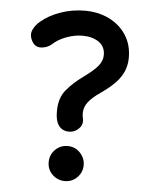

<svg xmlns="http://www.w3.org/2000/svg" viewBox="-53 -765 676 843"><g transform="rotate(5 284.5 -343.5)"><path d="M70.8 -562.5C79.6 -547.9 92.8 -541 110.4 -542C127.4 -543 143.1 -549.3 156.7 -561C169.9 -574.2 189 -585.4 213.4 -595.2C237.8 -604.5 262.2 -609.4 286.1 -609.4C314.9 -609.4 338.9 -603 357.9 -590.3C377 -577.1 386.7 -558.1 386.7 -533.2C386.7 -516.1 380.9 -500.5 369.1 -485.8C357.4 -470.7 335.4 -451.7 303.7 -428.7C276.4 -409.2 252.9 -387.7 232.9 -363.8C212.9 -339.8 203.1 -309.1 203.1 -270.5C203.1 -252.9 204.6 -238.8 208 -227.5C215.8 -199.7 237.8 -179.7 274.9 -185.5C288.1 -188 300.3 -194.8 310.5 -207C320.8 -219.2 323.2 -233.9 318.8 -251.5C317.4 -256.8 316.9 -263.7 316.9 -271.5C316.9 -308.6 342.3 -335 385.7 -365.7C444.3 -406.7 497.1 -451.7 497.1 -530.8C497.1 -569.3 487.8 -602.5 469.2 -630.9C432.1 -687.5 366.2 -719.7 288.1 -719.7C249.5 -719.7 212.9 -713.4 179.2 -701.2C145 -689 117.2 -673.3 95.2 -654.3C83 -645 72.8 -632.3 64.9 -616.2C57.1 -599.6 59.1 -581.5 70.8 -562.5ZM340.8 -43.5C340.8 -64 333.5 -82 318.8 -97.7C304.2 -113.3 285.6 -121.1 263.7 -121.1C242.2 -121.1 224.1 -113.8 209 -98.6C193.8 -83.5 186.5 -64.9 186.5 -43.5C186.5 -21.5 194.3 -2.9 210 11.7C225.1 25.9 243.2 33.2 263.7 33.2C285.2 33.2 303.2 25.9 318.4 10.7C333.5 -4.9 340.8 -22.5 340.8 -43.5Z"/></g></svg>

Font: Mikhak SemiBold
Style: Regular
Weight: 600
Designer: Amin Abedi
Version: Version 3.2